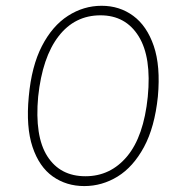

<svg xmlns="http://www.w3.org/2000/svg" viewBox="-20 -636 584 664"><path d="M271.5 7.5Q209.5 7.5 162.5 -25.8Q115.5 -59 92.5 -127.8Q69.5 -196.5 79.5 -302Q89 -407 125 -476.8Q161 -546.5 215 -581.2Q269 -616 331.5 -616Q393.5 -616 440.8 -581.2Q488 -546.5 511.8 -477Q535.5 -407.5 526 -302Q515 -196 477.8 -127.2Q440.5 -58.5 386.8 -25.5Q333 7.5 271.5 7.5ZM275.5 -26.5Q362 -26.5 419.5 -95.2Q477 -164 491 -301Q504.5 -438 459.5 -510.5Q414.5 -583 327.5 -583Q238.5 -583 182.5 -510.5Q126.5 -438 112 -302Q99.5 -164.5 143.8 -95.5Q188 -26.5 275.5 -26.5Z"/></svg>

Font: Karla ExtraLight
Style: Italic
Weight: 250
Italic angle: -8°
Designer: Jonathan Pinhorn
Version: Version 2.004;gftools[0.9.33]